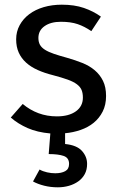

<svg xmlns="http://www.w3.org/2000/svg" viewBox="-20 -559 514 820"><path d="M275 141Q275 115 252 107Q229 99 188 99L195 11Q139 6 98 -12Q57 -30 26 -57L77 -115Q108 -89 144.5 -75.5Q181 -62 223 -62Q274 -62 304 -83.5Q334 -105 334 -142Q334 -161 328.5 -174.5Q323 -188 308.5 -199Q294 -210 269 -219Q244 -228 206 -238Q170 -247 141 -260Q112 -273 91.5 -291.5Q71 -310 60 -334.5Q49 -359 49 -391Q49 -424 64 -451.5Q79 -479 105 -498.5Q131 -518 166.5 -528.5Q202 -539 244 -539Q298 -539 338.5 -525Q379 -511 411 -488L370 -426Q341 -446 311.5 -456Q282 -466 240 -466Q197 -466 170.5 -447.5Q144 -429 144 -397Q144 -380 150.5 -368Q157 -356 172 -346.5Q187 -337 210.5 -329Q234 -321 267 -312Q302 -302 332 -290Q362 -278 384.5 -259Q407 -240 420 -213.5Q433 -187 433 -149Q433 -111 418.5 -82.5Q404 -54 380 -34.5Q356 -15 324 -4Q292 7 258 10V56Q308 61 330 85.5Q352 110 352 141Q352 166 342 184.5Q332 203 314.5 215.5Q297 228 274.5 234.5Q252 241 227 241Q196 241 168.5 234Q141 227 121 216L149 165Q163 173 181 177Q199 181 216 181Q242 181 258.5 172Q275 163 275 141Z"/></svg>

Font: Feura Sans
Style: Regular
Weight: 400
Designer: Carrois Corporate & Edenspiekermann
Foundry: Carrois Corporate GbR & Edenspiekermann AG
Version: Version 1.001